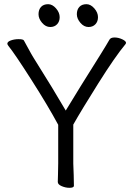

<svg xmlns="http://www.w3.org/2000/svg" viewBox="-20 -888 640 917"><path d="M347 -820Q347 -842 359 -855Q371 -868 393 -868Q413 -868 430.5 -848Q448 -828 448 -806Q448 -785 435.5 -772Q423 -759 403 -759Q381 -759 364 -779Q347 -799 347 -820ZM69 -701Q90 -701 94 -695Q98 -689 106 -673Q114 -657 128 -633Q130 -629 133.5 -623.5Q137 -618 141 -611Q239 -455 294 -360Q353 -458 462 -631Q490 -676 503 -699Q509 -709 527 -709Q545 -709 563.5 -700.5Q582 -692 582 -683Q582 -682 580 -678Q530 -618 449.5 -490Q369 -362 330 -293V-107L332 -52L333 -1Q333 9 312 9Q293 9 274.5 1Q256 -7 256 -19Q256 -40 257 -55L258 -108V-292Q209 -383 129.5 -507.5Q50 -632 20 -669Q15 -676 15 -679Q15 -689 32 -695Q49 -701 69 -701ZM210 -868Q230 -868 247.5 -848Q265 -828 265 -806Q265 -785 252.5 -772Q240 -759 220 -759Q198 -759 181 -779Q164 -799 164 -820Q164 -842 176 -855Q188 -868 210 -868Z"/></svg>

Font: Iansui 0.93
Style: Regular
Weight: 400
Designer: But Ko / Fontworks Inc.
Foundry: zi-hi.com / Fontworks Inc.
Version: Version 0.931